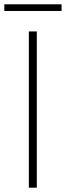

<svg xmlns="http://www.w3.org/2000/svg" viewBox="-24 -872 306 892"><path d="M110 0H147V-726H110ZM-4 -821H262V-852H-4Z"/></svg>

Font: Source Han Sans JP VF
Style: Regular
Weight: 250
Designer: Ryoko NISHIZUKA 西塚涼子 (kana, bopomofo & ideographs); Paul D. Hunt (Latin, Greek & Cyrillic); Sandoll Communications 산돌커뮤니
Foundry: Adobe
Version: Version 2.004;hotconv 1.0.118;makeotfexe 2.5.65603